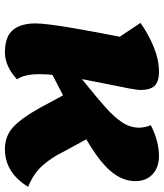

<svg xmlns="http://www.w3.org/2000/svg" viewBox="37 -677 665 779"><g transform="rotate(90 369.5 -287.5)"><path d="M238 -144 244 -241 325 -307Q376 -348 415 -382.5Q454 -417 476 -450Q498 -483 498 -519Q498 -530 495.5 -542Q493 -554 488 -567Q522 -584 553 -592Q584 -600 613 -600Q659 -600 687 -574Q715 -548 715 -504Q715 -445 663 -391.5Q611 -338 494 -277ZM192 25Q129 25 102 -7Q75 -39 75 -99Q75 -121 80 -160.5Q85 -200 93.5 -248.5Q102 -297 111 -347Q120 -397 129 -441L73 -525Q118 -557 170 -578.5Q222 -600 270 -600Q312 -600 328.5 -582Q345 -564 345 -526Q345 -511 338.5 -477Q332 -443 322.5 -397Q313 -351 303.5 -300.5Q294 -250 287.5 -201.5Q281 -153 281 -115Q281 -53 302 -24Q249 25 192 25ZM585 25Q531 25 494.5 -9.5Q458 -44 417 -118L342 -257L515 -361L597 -210Q617 -168 649.5 -130Q682 -92 738 -69Q709 -22 671 1.5Q633 25 585 25Z"/></g></svg>

Font: Lemonada
Style: Regular
Weight: 400
Designer: Mohamed Gaber (Arabic), Eduardo Tunni (Latin)
Foundry: Kief Type Foundry
Version: Version 4.005